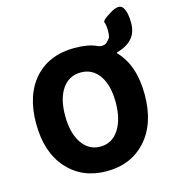

<svg xmlns="http://www.w3.org/2000/svg" viewBox="-133 -1039 1052 1163"><g transform="rotate(-15 393.0 -457.5)"><path d="M147 -659Q239 -758 394 -758Q482 -758 532 -734Q554 -723 578 -730Q588 -733 595 -741.5Q602 -750 610.5 -759.5Q619 -769 619 -805Q619 -846 611.5 -859.5Q604 -873 664 -909Q724 -946 745.5 -914.5Q767 -883 767 -817Q767 -756 734.5 -719.5Q702 -683 639 -665Q634 -664 637 -660Q734 -561 734 -376Q734 -195 640.5 -90.5Q547 14 393.5 14Q240 14 146.5 -90.5Q53 -195 53 -375.5Q53 -556 147 -659ZM278 -204Q321 -140 394 -140Q467 -140 509.5 -204Q552 -268 552 -375.5Q552 -483 509.5 -544Q467 -605 393.5 -605Q320 -605 277.5 -544Q235 -483 235 -375.5Q235 -268 278 -204Z"/></g></svg>

Font: Resource Han Rounded KR Heavy
Style: Regular
Weight: 900
Designer: Cyano Hao (round all glyphs); Ryoko NISHIZUKA 西塚涼子 (kana, bopomofo & ideographs); Paul D. Hunt (Latin, Greek & Cyrillic)
Foundry: Cyano Hao
Version: 0.990